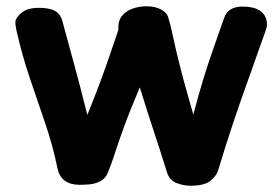

<svg xmlns="http://www.w3.org/2000/svg" viewBox="-20 -578 884 613"><path d="M588.6 15Q565.8 15 543.5 6.3Q521.2 -2.3 513.1 -27.7Q502.2 -63.3 492.2 -94.2Q482.1 -125 472.2 -155.3Q462.3 -185.7 451 -220.5Q439.7 -255.3 426.4 -299Q395.6 -226.9 377 -175.9Q358.4 -124.9 347.1 -89.4Q335.7 -54 325 -28.1Q317.1 -8 300.4 0.6Q283.7 9.1 265.3 10.6Q247 12 234.1 12Q205.1 12 187.4 -0.7Q169.8 -13.3 163.9 -38.7Q148.8 -113.4 123.8 -185.9Q98.9 -258.3 74 -332.2Q49.1 -406.1 32.1 -483.1Q31.1 -491.1 30.1 -495.6Q29.1 -500.1 29.1 -507.1Q29.1 -521.1 49.1 -537.4Q69 -553.8 108.2 -553Q140.9 -552.2 157.1 -542.4Q173.2 -532.6 178.8 -512.1Q189.6 -472 198.7 -438.7Q207.9 -405.4 216.8 -372.6Q225.7 -339.7 235.8 -301.3Q246 -262.9 258.8 -211Q283 -270.7 299.4 -314.9Q315.8 -359.2 329.4 -398.8Q343.1 -438.3 358.1 -483Q356 -511 369.5 -527.3Q383 -543.7 404.2 -550.8Q425.4 -558 447.4 -558Q475.2 -558 494.5 -547.5Q513.8 -537 517.8 -520Q525.8 -493 530.6 -469.5Q535.4 -446 542.7 -415.1Q550.1 -385.1 556 -361.3Q561.9 -337.6 568 -315.6Q574.1 -293.7 581.1 -268.9Q588.1 -244.1 597.3 -212.1Q613.6 -274.6 628.1 -322.3Q642.7 -370 659.1 -416.9Q675.6 -463.8 695.6 -520.8Q702.9 -540.7 717.8 -548.8Q732.7 -557 752.9 -557Q793.7 -557 813 -541.7Q832.3 -526.4 832.3 -499.9Q832.3 -493.6 830.8 -488.7Q829.3 -483.8 827.3 -477.8Q800.3 -400.8 774.7 -329.8Q749.1 -258.9 725 -187.3Q700.9 -115.8 677 -35.8Q670.9 -15.8 651.4 -0.4Q631.9 15 588.6 15Z"/></svg>

Font: Playpen Sans Deva
Style: Regular
Weight: 400
Designer: Pooja Saxena, Gunjan Panchal, Laura Meseguer, Veronika Burian, José Scaglione
Foundry: TypeTogether
Version: Version 2.000